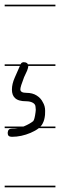

<svg xmlns="http://www.w3.org/2000/svg" viewBox="-20 -562 257 821"><path d="M217 -280H101Q101 -273 96 -260L83 -232Q67 -191 67 -180Q67 -165 93 -165Q119 -165 137 -153.5Q155 -142 163 -125Q173 -109 173 -88Q173 -67 171 -60Q168 -42 159 -28Q156 -24 153 -21H217V-14H146Q132 -3 111 6Q71 23 31 23Q13 23 13 8V5Q14 -12 31 -12Q44 -12 56 -14H0V-21H80Q81 -21 83 -22Q107 -32 122 -44Q128 -51 132 -82Q133 -87 133 -92.5Q133 -98 132 -104Q132 -116 120.5 -122.5Q109 -129 92 -129Q75 -129 63 -132.5Q51 -136 44 -143Q31 -155 31 -179Q31 -203 43 -230L65 -280H0V-287H68Q71 -295 80 -296H82Q90 -296 96 -292Q98 -289 99 -287H217ZM217 -535H0V-542H217ZM217 239H0V232H217Z"/></svg>

Font: Gruenewald VA 1. Klasse
Style: Regular
Weight: 400
Designer: Peter Wiegel
Foundry: Peter Wiegel, nach dem Schriftentwurf von Dr. H. Gr¸newald
Version: Version 0.007